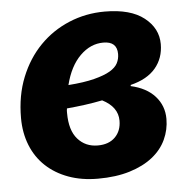

<svg xmlns="http://www.w3.org/2000/svg" viewBox="-45 -593 636 655"><g transform="rotate(-5 272.5 -266.0)"><path d="M403 -288Q457 -276 486 -243.5Q515 -211 515 -166Q515 -129 499.5 -95.5Q484 -62 452.5 -37Q421 -12 374 2.5Q327 17 265 17Q209 17 164 0.5Q119 -16 87 -46Q55 -76 38 -118.5Q21 -161 21 -212Q21 -289 46 -351Q71 -413 114 -457Q157 -501 214.5 -525Q272 -549 337 -549Q425 -549 471.5 -512.5Q518 -476 518 -422Q518 -374 489.5 -340Q461 -306 404 -292ZM355 -174Q355 -221 302 -248Q272 -242 242.5 -238Q213 -234 180 -231Q179 -227 179 -223V-215Q179 -156 205.5 -126Q232 -96 274 -96Q312 -96 333.5 -117.5Q355 -139 355 -174ZM323 -444Q279 -444 243.5 -409Q208 -374 192 -310Q246 -314 281 -323Q316 -332 335.5 -343.5Q355 -355 362.5 -369.5Q370 -384 370 -401Q370 -444 323 -444Z"/></g></svg>

Font: Szlgxwxxxixliatcpuztgldltzi
Style: Regular
Weight: 700
Italic angle: -8°
Designer: Carrois Corporate & Edenspiekermann
Foundry: Carrois Corporate GbR & Edenspiekermann AG
Version: Version 2.001